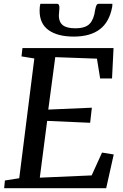

<svg xmlns="http://www.w3.org/2000/svg" viewBox="-20 -998 651 1018"><path d="M582 -743 574 -582H511L494 -687L273 -695L236 -417L467 -427L458 -347L230 -357L191 -56L466 -68L521 -189L583 -179L543 0H2L6 -41L82 -53L162 -688L94 -699L99 -743ZM295 -956Q292 -917 292 -915Q292 -882 312.5 -865Q333 -848 379 -848Q433 -848 455.5 -872Q478 -896 484 -943Q487 -960 491 -969Q495 -978 504 -978H576Q576 -967 575 -962Q560 -881 509 -842.5Q458 -804 371 -804Q286 -804 238 -838Q190 -872 190 -941Q190 -965 194 -978H283Q295 -978 295 -956Z"/></svg>

Font: Koeln Type Serif
Style: Italic
Weight: 400
Italic angle: -8°
Designer: Eben Sorkin
Foundry: Eben Sorkin
Version: Version 2.002